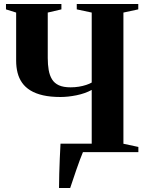

<svg xmlns="http://www.w3.org/2000/svg" viewBox="-20 -763 732 963"><path d="M276 180Q276.5 145.5 277.2 108.5Q278 71.5 279.8 33.2Q281.5 -5 283.5 -42.5H440V-312Q407 -294 364 -285.2Q321 -276.5 283.5 -276.5Q233 -276.5 195.8 -285Q158.5 -293.5 132.5 -309.5Q106.5 -325.5 90.8 -348Q75 -370.5 68 -398.5Q61 -426.5 61 -459V-700L10 -716V-743H288V-716L219.5 -700V-472Q219.5 -439 224.2 -411.8Q229 -384.5 241 -365Q253 -345.5 275.5 -335.2Q298 -325 334 -325Q355.5 -325 375.5 -328.2Q395.5 -331.5 412.2 -337Q429 -342.5 440 -349V-700L365 -716V-743H673.5V-716L599 -700V-42L674 -26V0H396Q390 14 381.2 37.5Q372.5 61 363 88.2Q353.5 115.5 345.5 140Q337.5 164.5 332 180Z"/></svg>

Font: Merriweather 120pt
Style: Bold
Weight: 700
Designer: Eben Sorkin
Foundry: Eben Sorkin
Version: Version 2.100